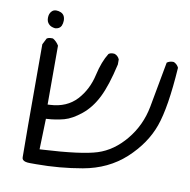

<svg xmlns="http://www.w3.org/2000/svg" viewBox="-68 -523 687 693"><g transform="rotate(10 276.0 -176.5)"><path d="M116.7 -424.3Q116.7 -445.8 100.6 -452.6Q92.3 -456.1 84 -456.1Q73.7 -456.1 67.4 -449.2Q58.6 -440.4 58.6 -424.8Q58.6 -410.2 67.4 -401.9Q74.7 -394 90.3 -392.1Q106.9 -393.1 112.8 -405.3Q116.7 -414.6 116.7 -424.3ZM108.9 103Q193.8 103 276.9 88.4Q368.2 72.3 430.7 15.1Q492.7 -42 517.6 -111.8Q542.5 -181.6 552.2 -328.6Q546.9 -340.3 534.7 -346.2Q532.7 -346.7 531.2 -346.7Q518.1 -346.7 508.8 -339.8Q491.2 -241.7 478 -172.4Q464.8 -103 420.9 -49.8Q377 3.4 320.1 21.5Q263.2 39.6 120.6 47.4L111.3 47.9L114.7 -64.5Q137.2 -65.9 147.9 -67.9Q166.5 -70.8 180.7 -74.7Q209 -82.5 241.7 -108.9Q274.4 -135.3 296.4 -179.2Q318.4 -223.1 336.4 -302.7V-321.3Q331.1 -333.5 318.8 -338.4Q315.9 -338.9 312.5 -338.9Q302.7 -338.9 296.4 -334Q276.4 -302.2 265.1 -252Q252.9 -197.3 217.8 -158.7Q181.6 -119.6 120.6 -116.7L111.8 -116.2V-332Q103.5 -346.2 89.4 -354.5Q85.9 -354.5 83 -354.5Q73.2 -354.5 66.9 -350.1L55.2 -327.1Q55.2 62.5 56.2 86.9Q56.2 92.8 59.6 96.2Q66.4 103 85.9 103Q87.4 103 88.9 103Q99.1 103 108.9 103Z"/></g></svg>

Font: NaikaiFont
Style: Light
Weight: 300
Version: Version 1.89